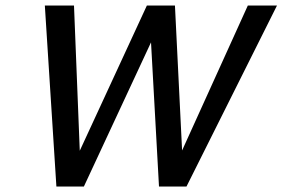

<svg xmlns="http://www.w3.org/2000/svg" viewBox="-20 -678 1027 698"><path d="M987 -658 658 0H558L529 -524L285 0H185L143 -658H249L270 -130L514 -658H616L642 -131L881 -658Z"/></svg>

Font: Ysabeau Infant Semibold
Style: Italic
Weight: 600
Italic angle: -12°
Designer: Christian Thalmann (Catharsis Fonts)
Version: Version 0.003